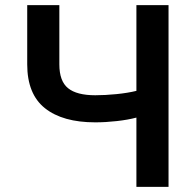

<svg xmlns="http://www.w3.org/2000/svg" viewBox="-20 -727 742 747"><path d="M210.9 -707V-476.6Q210.9 -411.1 244.9 -383.8Q278.8 -356.4 350.6 -356.4Q388.7 -356.4 432.9 -360.8Q477.1 -365.2 510.7 -373.5V-707H635.7V0H510.7V-269.5Q477.5 -260.7 434.3 -255.9Q391.1 -251 350.6 -251Q224.1 -251 155 -305.9Q85.9 -360.8 85.9 -476.6V-707Z"/></svg>

Font: Pretendard JP SemiBold
Style: Regular
Weight: 600
Designer: Base glyphs from Inter by Rasmus Andersson; Hangeul glyphs from Noto Sans CJK(Source Han Sans) by Jang Soo-young and Kan
Foundry: Kil Hyung-jin
Version: Version 1.309